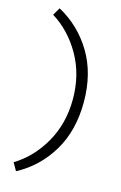

<svg xmlns="http://www.w3.org/2000/svg" viewBox="-114 -650 524 830"><g transform="rotate(15 148.0 -235.5)"><path d="M26 -566 46 -600Q140 -549 196 -456Q252 -363 252 -235Q252 -107 196 -14Q140 79 46 129L26 94Q104 47 153.5 -39.5Q203 -126 203 -235Q203 -345 153.5 -431.5Q104 -518 26 -566Z"/></g></svg>

Font: Bhavuka
Style: Regular
Weight: 400
Version: 2.94.0; ttfautohint (v1.2) -l 7 -r 28 -G 50 -x 13 -D deva -f